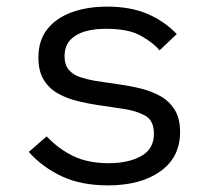

<svg xmlns="http://www.w3.org/2000/svg" viewBox="-20 -548 640 580"><path d="M306 12Q225 12 166.5 -15.5Q108 -43 67 -89L121 -136Q158 -97 202.5 -76Q247 -55 308 -55Q368 -55 406.5 -76.5Q445 -98 445 -144Q445 -185 417 -199.5Q389 -214 354 -219L273 -231Q246 -235 215 -242.5Q184 -250 157 -264.5Q130 -279 113 -305.5Q96 -332 96 -374Q96 -426 123 -460Q150 -494 197 -511Q244 -528 304 -528Q374 -528 425.5 -506Q477 -484 514 -445L462 -396Q444 -418 406.5 -439.5Q369 -461 301 -461Q240 -461 207.5 -440Q175 -419 175 -379Q175 -352 188 -337Q201 -322 222 -315Q243 -308 266 -304L347 -292Q375 -288 405.5 -280.5Q436 -273 463 -258.5Q490 -244 507 -217.5Q524 -191 524 -149Q524 -73 464.5 -30.5Q405 12 306 12Z"/></svg>

Font: Lilex Nerd Font
Style: Regular
Weight: 400
Designer: Mike Abbink, Paul van der Laan, Pieter van Rosmalen, Mikhael Khrustik
Foundry: Mikhael Khrustik
Version: Version 2.400; ttfautohint (v1.8.4.7-5d5b);Nerd Fonts 3.3.0